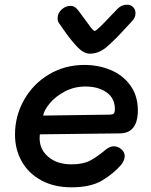

<svg xmlns="http://www.w3.org/2000/svg" viewBox="-20 -791 644 819"><path d="M44 -217Q44 -297 83 -365.5Q122 -434 189.5 -474Q257 -514 340 -514Q401 -514 453 -492Q505 -470 536.5 -426Q568 -382 568 -321Q568 -222 490 -222L150 -218Q149 -212 149 -202Q149 -153 186.5 -121.5Q224 -90 285 -90Q334 -90 364.5 -106Q395 -122 430 -152Q449 -167 465 -167Q483 -167 497.5 -154.5Q512 -142 512 -125Q512 -107 496 -87Q463 -49 414.5 -20.5Q366 8 285 8Q211 8 156.5 -21.5Q102 -51 73 -102Q44 -153 44 -217ZM446 -302Q461 -302 465.5 -307Q470 -312 470 -326Q470 -372 434.5 -397Q399 -422 345 -422Q297 -422 257 -401Q217 -380 192.5 -350.5Q168 -321 164 -298ZM558 -735Q558 -724 553.5 -715Q549 -706 539 -696L524 -680Q466 -616 433 -589Q400 -562 363 -562Q337 -562 309 -591.5Q281 -621 248 -669L234 -689Q224 -701 226 -716Q226 -735 243 -750.5Q260 -766 281 -766Q291 -766 299.5 -760.5Q308 -755 318 -741L343 -707Q357 -687 368 -673Q379 -659 384 -659Q389 -659 409 -678.5Q429 -698 454 -725L481 -753Q498 -771 523 -771Q538 -771 548 -760.5Q558 -750 558 -735Z"/></svg>

Font: Mali SemiBold
Style: Italic
Weight: 600
Italic angle: -10°
Version: Version 1.000; ttfautohint (v1.6)